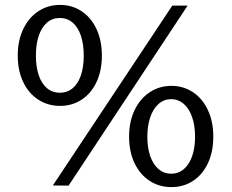

<svg xmlns="http://www.w3.org/2000/svg" viewBox="-20 -754 948 784"><path d="M396 -527Q396 -465.6 374.1 -419Q352.2 -372.3 313.3 -347Q274.5 -321.6 225.2 -321.6Q175.8 -321.6 136.5 -347Q97.1 -372.3 74.8 -419Q52.5 -465.6 52.5 -527Q52.5 -588.4 74.9 -635.4Q97.3 -682.4 136.8 -708.2Q176.2 -734 225.2 -734Q274.1 -734 313.1 -708.2Q352 -682.4 374 -635.4Q396 -588.4 396 -527ZM321.9 -527Q321.9 -573.6 310.3 -608.1Q298.8 -642.6 276.8 -661.6Q254.8 -680.6 224.2 -680.6Q193.7 -680.6 171.7 -661.5Q149.8 -642.3 138.2 -607.7Q126.6 -573.1 126.6 -527Q126.6 -481.1 138.1 -447Q149.6 -412.9 171.5 -394.2Q193.5 -375.4 224.2 -375.4Q255.2 -375.4 277.2 -394.2Q299.1 -412.9 310.5 -446.8Q321.9 -480.6 321.9 -527ZM851 -196.4Q851 -134.5 829.1 -87.7Q807.2 -40.9 768.2 -15.4Q729.3 10 679.9 10Q630.4 10 591.1 -15.4Q551.8 -40.9 529.4 -87.8Q507.1 -134.7 507.1 -196.4Q507.1 -257.3 529.6 -304.4Q552.1 -351.4 591.5 -377.4Q630.8 -403.4 679.9 -403.4Q728.9 -403.4 767.9 -377.6Q806.8 -351.8 828.9 -304.5Q851 -257.3 851 -196.4ZM776.5 -195.4Q776.5 -240.8 764.6 -275.4Q752.8 -310.1 730.6 -329.5Q708.5 -349 678.9 -349Q649.2 -349 627.2 -329.4Q605.2 -309.8 593.4 -275Q581.6 -240.2 581.6 -195.4Q581.6 -150.9 593.3 -116.9Q605 -82.9 627 -63.8Q649.1 -44.8 678.9 -44.8Q708.9 -44.8 731 -63.8Q753.1 -82.9 764.8 -116.8Q776.5 -150.8 776.5 -195.4ZM260 4 195.9 3.2 683.5 -731H746Z"/></svg>

Font: Public Sans VF
Style: Regular
Weight: 400
Designer: Pablo Impallari, Rodrigo Fuenzalida (Modified by Dan O. Williams and USWDS)
Version: Version 1.003